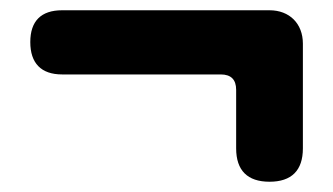

<svg xmlns="http://www.w3.org/2000/svg" viewBox="-20 -460 649 374"><path d="M239 -315H410C430 -315 440 -305 440 -285V-171C440 -128 462 -106 505 -106C548 -106 570 -128 570 -171V-375C570 -414 544 -440 505 -440H304H101C60 -440 39 -419 39 -378C39 -337 60 -315 101 -315Z"/></svg>

Font: GenSenRounded2 TW H
Style: Regular
Weight: 900
Version: Version 2.100;PS 2.1;hotconv 16.6.51;makeotf.lib2.5.65220 DE